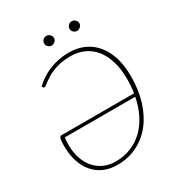

<svg xmlns="http://www.w3.org/2000/svg" viewBox="-201 -996 1052 1132"><g transform="rotate(-30 325.0 -429.5)"><path d="M49.5 0ZM266 5.5Q218 5.5 178.2 -11.5Q138.5 -28.5 109.8 -61.2Q81 -94 65.2 -141.2Q49.5 -188.5 49.5 -249Q49.5 -270.5 51 -283Q52.5 -295.5 55 -301.8Q57.5 -308 61.5 -309.8Q65.5 -311.5 71 -311.5H562Q565.5 -334 567.2 -357.5Q569 -381 569 -406Q569 -473 553.2 -525.5Q537.5 -578 508.5 -614.2Q479.5 -650.5 438 -669.5Q396.5 -688.5 345 -688.5Q308.5 -688.5 279 -682.5Q249.5 -676.5 226.2 -667.2Q203 -658 185.5 -647.2Q168 -636.5 155.5 -627.2Q143 -618 135 -612Q127 -606 123 -606Q118 -606 115.5 -609.5L109.5 -618Q130.5 -638 155.8 -655.2Q181 -672.5 210.8 -685Q240.5 -697.5 275 -704.8Q309.5 -712 348.5 -712Q406.5 -712 452.8 -690.8Q499 -669.5 531 -630.2Q563 -591 580 -534.5Q597 -478 597 -407.5Q597 -316 573.5 -240Q550 -164 507 -109.5Q464 -55 402.8 -24.8Q341.5 5.5 266 5.5ZM267.5 -17Q324.5 -17 372.5 -36.2Q420.5 -55.5 457.5 -91Q494.5 -126.5 520.2 -177.2Q546 -228 558 -290.5H78.5Q70.5 -226 82 -175.2Q93.5 -124.5 119.8 -89.2Q146 -54 184.2 -35.5Q222.5 -17 267.5 -17ZM316.5 -830.5Q316.5 -817.5 306.2 -807.8Q296 -798 283 -798Q269.5 -798 259.8 -807.8Q250 -817.5 250 -830.5Q250 -844 259.8 -853.8Q269.5 -863.5 283 -863.5Q296 -863.5 306.2 -853.8Q316.5 -844 316.5 -830.5ZM489.5 -830.5Q489.5 -817.5 479.2 -807.8Q469 -798 456 -798Q442.5 -798 432.5 -807.8Q422.5 -817.5 422.5 -830.5Q422.5 -844 432.5 -853.8Q442.5 -863.5 456 -863.5Q469 -863.5 479.2 -853.8Q489.5 -844 489.5 -830.5Z"/></g></svg>

Font: Lato Thin
Style: Italic
Weight: 200
Italic angle: -7°
Designer: Lukasz Dziedzic
Foundry: tyPoland Lukasz Dziedzic
Version: Version 2.007; 2014-02-27